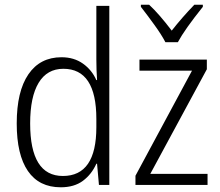

<svg xmlns="http://www.w3.org/2000/svg" viewBox="-20 -785 933 815"><path d="M51 -261Q51 -397 100.5 -469.5Q150 -542 241 -542Q294 -542 332 -515Q370 -488 389 -445H392Q389 -489 389 -532V-760H444V0H400L392 -90H389Q369 -45 332 -17.5Q295 10 238 10Q146 10 98.5 -59Q51 -128 51 -261ZM389 -245V-280Q389 -493 249 -493Q180 -493 144 -433.5Q108 -374 108 -261Q108 -38 247 -38Q389 -38 389 -245ZM555 0V-39L795 -485H572V-532H858V-491L618 -47H861V0ZM841 -756Q764 -660 735 -606H682Q666 -637 636 -678.5Q606 -720 578 -756V-765H613Q655 -726 709 -655Q752 -710 805 -765H841Z"/></svg>

Font: Noto Sans UI NarrowLight
Style: Regular
Weight: 300
Width: 4
Designer: Monotype Design Team
Foundry: Monotype Imaging Inc.
Version: Version 1.001